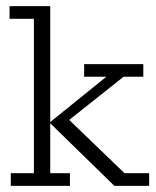

<svg xmlns="http://www.w3.org/2000/svg" viewBox="-20 -603 506 623"><path d="M143 -41H207V0H15V-41H90V-542H11V-583H143V-207L325 -354H253V-395H445V-354H381L182 -196L194 -224L384 -41H464V0H351L143 -203Z"/></svg>

Font: Rokkitt SemiBold Light
Style: Regular
Weight: 300
Version: Version 3.103